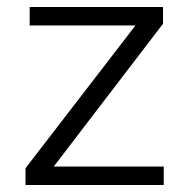

<svg xmlns="http://www.w3.org/2000/svg" viewBox="-20 -530 543 550"><path d="M53 0V-48L368 -457H65V-510H447V-462L134 -53H449V0Z"/></svg>

Font: Saira Thin Light
Style: Regular
Weight: 300
Version: Version 1.101